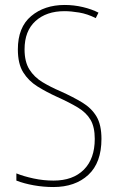

<svg xmlns="http://www.w3.org/2000/svg" viewBox="-20 -744 475 774"><path d="M389 -184Q389 -88 336 -39Q283 10 195 10Q155 10 116 3Q77 -4 46 -16V-45Q76 -33 115.5 -24.5Q155 -16 196 -16Q274 -16 318 -60Q362 -104 362 -184Q362 -232 345 -261Q328 -290 294 -310.5Q260 -331 211 -353Q167 -373 131 -395.5Q95 -418 73.5 -452.5Q52 -487 52 -545Q52 -634 105.5 -679Q159 -724 241 -724Q278 -724 314 -715.5Q350 -707 377 -693L366 -671Q332 -688 299 -693.5Q266 -699 240 -699Q167 -699 123 -659Q79 -619 79 -545Q79 -495 98.5 -464Q118 -433 151 -413Q184 -393 224 -376Q275 -353 312 -330.5Q349 -308 369 -274.5Q389 -241 389 -184Z"/></svg>

Font: Noto Sans Devanagari UI Condensed Thin
Style: Regular
Weight: 100
Width: 3
Designer: Jelle Bosma - Monotype Design Team
Foundry: Monotype Imaging Inc.
Version: Version 2.004; ttfautohint (v1.8.4.7-5d5b)